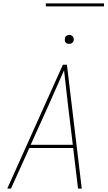

<svg xmlns="http://www.w3.org/2000/svg" viewBox="-20 -1119 640 1139"><path d="M23 0 353 -735H377L465 0H443L414 -241H154L45 0ZM162 -260H412L384 -490Q378 -543 372 -596Q366 -649 360 -702Q336 -649 313 -596Q290 -543 266 -490ZM390 -859Q384 -859 378.5 -861Q373 -863 369 -867.5Q365 -872 364.5 -878.5Q364 -885 365 -891Q365 -896 367.5 -900Q370 -904 374 -906.5Q378 -909 382 -910.5Q386 -912 391 -912Q397 -912 402.5 -909.5Q408 -907 412 -902.5Q416 -898 417 -891.5Q418 -885 417 -879Q416 -874 413.5 -870Q411 -866 407.5 -863.5Q404 -861 399.5 -860Q395 -859 390 -859ZM252 -1081V-1099H597V-1081Z"/></svg>

Font: Iosevka Thin Extended
Style: Italic
Weight: 100
Width: 7
Italic angle: -9°
Monospace: yes
Designer: Belleve Invis
Foundry: Belleve Invis
Version: Version 32.5.0; ttfautohint (v1.8.4)